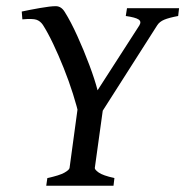

<svg xmlns="http://www.w3.org/2000/svg" viewBox="-20 -592 591 612"><path d="M550.8 -565.9 547.9 -541Q519 -535.6 503.7 -529.3Q488.3 -522.9 481 -511.2L293.9 -217.8H232.9Q225.6 -252 212.6 -292.7Q199.7 -333.5 183.1 -375Q166.5 -416.5 149.4 -452.4Q132.3 -488.3 116.7 -512.7Q108.4 -524.9 96.2 -529.1Q84 -533.2 51.3 -530.3L49.3 -555.2Q73.7 -560.5 107.2 -566.4Q140.6 -572.3 157.7 -572.3Q175.3 -572.3 186.5 -553.7Q205.6 -523.4 226.3 -477.8Q247.1 -432.1 264.6 -385.3Q282.2 -338.4 291 -304.2L424.3 -511.2Q431.6 -523.4 421.6 -530Q411.6 -536.6 380.9 -541L384.8 -565.9ZM344.7 -24.4 341.8 0H127.4L130.9 -24.4Q169.4 -32.7 185.1 -41.5Q200.7 -50.3 201.7 -56.6L232.9 -286.1H314L282.2 -56.6Q281.7 -51.3 294.7 -42Q307.6 -32.7 344.7 -24.4Z"/></svg>

Font: Dai Banna SIL
Style: Italic
Weight: 400
Italic angle: -11°
Designer: Victor Gaultney
Foundry: SIL International
Version: Version 4.000